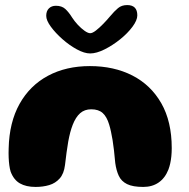

<svg xmlns="http://www.w3.org/2000/svg" viewBox="-20 -727 748 758"><path d="M120.4 11Q82.8 11 58.4 -3.1Q34 -17.2 22 -49.5Q18.6 -60.6 16.8 -74.4Q14.9 -88.2 14.2 -105.1Q13.5 -121.9 14.2 -141.2Q16.6 -244.2 57.2 -316.8Q97.8 -389.4 169.3 -427.8Q240.9 -466.1 334.9 -466.1Q429.9 -466.1 502.7 -428.9Q575.5 -391.6 616.8 -319.4Q658 -247.1 658 -142.5Q658 -125.5 656.5 -110.4Q655 -95.4 652.1 -82.2Q649.2 -69.1 644.9 -57.6Q631.6 -23.9 606.2 -6.4Q580.9 11 545.5 11Q504.2 11 481.6 -0.2Q459 -11.4 449.1 -32.6Q439.1 -53.9 435 -83.6Q432.4 -111.8 429.9 -134.2Q427.4 -156.6 424.4 -174.4Q421.4 -192.2 418.2 -206.9Q415.1 -221.6 411.1 -234.8Q401.8 -266.1 385.4 -280.8Q369.1 -295.5 340.2 -295.5Q313.9 -295.5 296.3 -280Q278.8 -264.5 267 -234.1Q261.6 -220.2 257.2 -203.8Q252.9 -187.2 249.3 -167.6Q245.8 -148 242.8 -125.1Q239.9 -102.1 236.6 -75.4Q232.4 -41.1 215.6 -22.4Q198.9 -3.6 174.3 3.7Q149.8 11 120.4 11ZM335.8 -516Q313.1 -516 283.5 -532.1Q253.9 -548.2 226.3 -572.6Q198.8 -596.9 180.6 -621.8Q162.5 -646.6 162.5 -664.5Q162.5 -683.5 173.1 -693.9Q183.6 -704.2 200.8 -704.2Q223.9 -704.2 237.7 -691.7Q251.5 -679.1 265.1 -657.2Q274 -643.4 287.2 -629.1Q300.5 -614.9 313.9 -605.4Q327.4 -595.9 336.1 -595.9Q345 -595.9 358.9 -606.7Q372.8 -617.5 387.7 -632.9Q402.6 -648.2 414.2 -662.2Q431.4 -682.8 445.9 -694.9Q460.4 -707 482 -707Q522.1 -707 522.1 -666.4Q522.1 -647 502.9 -621.2Q483.8 -595.5 454.1 -571.6Q424.4 -547.8 392.6 -531.9Q360.8 -516 335.8 -516Z"/></svg>

Font: Gluten Thin
Style: Regular
Weight: 100
Designer: Tyler Finck
Foundry: Etcetera Type Company
Version: Version 1.300